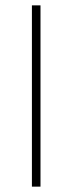

<svg xmlns="http://www.w3.org/2000/svg" viewBox="-20 -696 270 716"><path d="M99 0V-676H131V0Z"/></svg>

Font: Outfit Thin Thin
Style: Regular
Weight: 250
Version: Version 1.100;gftools[0.9.27]